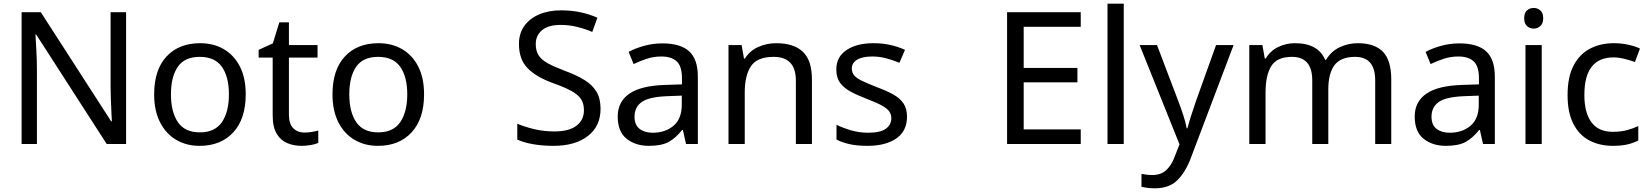

<svg xmlns="http://www.w3.org/2000/svg" viewBox="-20 -780 8936 1040"><path d="M663 0H558L176 -593H172Q174 -558 177 -506Q180 -454 180 -399V0H97V-714H201L582 -123H586Q585 -139 583.5 -171Q582 -203 580.5 -241Q579 -279 579 -311V-714H663Z M1311 -269Q1311 -136 1243.5 -63Q1176 10 1061 10Q990 10 934.5 -22.5Q879 -55 847 -117.5Q815 -180 815 -269Q815 -402 882 -474Q949 -546 1064 -546Q1137 -546 1192.5 -513.5Q1248 -481 1279.5 -419.5Q1311 -358 1311 -269ZM906 -269Q906 -174 943.5 -118.5Q981 -63 1063 -63Q1144 -63 1182 -118.5Q1220 -174 1220 -269Q1220 -364 1182 -418Q1144 -472 1062 -472Q980 -472 943 -418Q906 -364 906 -269Z M1629 -62Q1649 -62 1670 -65.5Q1691 -69 1704 -73V-6Q1690 1 1664 5.5Q1638 10 1614 10Q1572 10 1536.5 -4.5Q1501 -19 1479 -55Q1457 -91 1457 -156V-468H1381V-510L1458 -545L1493 -659H1545V-536H1700V-468H1545V-158Q1545 -109 1568.5 -85.5Q1592 -62 1629 -62Z M2277 -269Q2277 -136 2209.5 -63Q2142 10 2027 10Q1956 10 1900.5 -22.5Q1845 -55 1813 -117.5Q1781 -180 1781 -269Q1781 -402 1848 -474Q1915 -546 2030 -546Q2103 -546 2158.5 -513.5Q2214 -481 2245.5 -419.5Q2277 -358 2277 -269ZM1872 -269Q1872 -174 1909.5 -118.5Q1947 -63 2029 -63Q2110 -63 2148 -118.5Q2186 -174 2186 -269Q2186 -364 2148 -418Q2110 -472 2028 -472Q1946 -472 1909 -418Q1872 -364 1872 -269Z M3233 -191Q3233 -96 3164 -43Q3095 10 2978 10Q2918 10 2867 1Q2816 -8 2782 -24V-110Q2818 -94 2871.5 -81Q2925 -68 2982 -68Q3062 -68 3102.5 -99Q3143 -130 3143 -183Q3143 -218 3128 -242Q3113 -266 3076.5 -286.5Q3040 -307 2975 -330Q2884 -363 2837.5 -411Q2791 -459 2791 -542Q2791 -599 2820 -639.5Q2849 -680 2900.5 -702Q2952 -724 3019 -724Q3078 -724 3127 -713Q3176 -702 3216 -684L3188 -607Q3151 -623 3107.5 -634Q3064 -645 3017 -645Q2950 -645 2916 -616.5Q2882 -588 2882 -541Q2882 -505 2897 -481Q2912 -457 2946 -438Q2980 -419 3038 -397Q3101 -374 3144.5 -347.5Q3188 -321 3210.5 -284Q3233 -247 3233 -191Z M3568 -545Q3666 -545 3713 -502Q3760 -459 3760 -365V0H3696L3679 -76H3675Q3640 -32 3601.5 -11Q3563 10 3495 10Q3422 10 3374 -28.5Q3326 -67 3326 -149Q3326 -229 3389 -272.5Q3452 -316 3583 -320L3674 -323V-355Q3674 -422 3645 -448Q3616 -474 3563 -474Q3521 -474 3483 -461.5Q3445 -449 3412 -433L3385 -499Q3420 -518 3468 -531.5Q3516 -545 3568 -545ZM3594 -259Q3494 -255 3455.5 -227Q3417 -199 3417 -148Q3417 -103 3444.5 -82Q3472 -61 3515 -61Q3583 -61 3628 -98.5Q3673 -136 3673 -214V-262Z M4184 -546Q4280 -546 4329 -499.5Q4378 -453 4378 -349V0H4291V-343Q4291 -472 4171 -472Q4082 -472 4048 -422Q4014 -372 4014 -278V0H3926V-536H3997L4010 -463H4015Q4041 -505 4087 -525.5Q4133 -546 4184 -546Z M4893 -148Q4893 -70 4835 -30Q4777 10 4679 10Q4623 10 4582.5 1Q4542 -8 4511 -24V-104Q4543 -88 4588.5 -74.5Q4634 -61 4681 -61Q4748 -61 4778 -82.5Q4808 -104 4808 -140Q4808 -160 4797 -176Q4786 -192 4757.5 -208Q4729 -224 4676 -244Q4624 -264 4587 -284Q4550 -304 4530 -332Q4510 -360 4510 -404Q4510 -472 4565.5 -509Q4621 -546 4711 -546Q4760 -546 4802.5 -536.5Q4845 -527 4882 -510L4852 -440Q4818 -454 4781 -464Q4744 -474 4705 -474Q4651 -474 4622.5 -456.5Q4594 -439 4594 -409Q4594 -387 4607 -371.5Q4620 -356 4650.5 -341.5Q4681 -327 4732 -307Q4783 -288 4819 -268Q4855 -248 4874 -219.5Q4893 -191 4893 -148Z M5834 0H5435V-714H5834V-635H5525V-412H5816V-334H5525V-79H5834Z M6067 0H5979V-760H6067Z M6153 -536H6247L6363 -231Q6378 -191 6390 -154.5Q6402 -118 6408 -85H6412Q6418 -110 6431 -150.5Q6444 -191 6458 -232L6567 -536H6662L6431 74Q6403 150 6358.5 195Q6314 240 6236 240Q6212 240 6194 237.5Q6176 235 6163 232V162Q6174 164 6189.5 166Q6205 168 6222 168Q6268 168 6296.5 142Q6325 116 6341 73L6369 2Z M7335 -546Q7426 -546 7471 -499.5Q7516 -453 7516 -349V0H7429V-345Q7429 -472 7320 -472Q7242 -472 7208.5 -427Q7175 -382 7175 -296V0H7088V-345Q7088 -472 6978 -472Q6897 -472 6866 -422Q6835 -372 6835 -278V0H6747V-536H6818L6831 -463H6836Q6861 -505 6903.5 -525.5Q6946 -546 6994 -546Q7120 -546 7158 -456H7163Q7190 -502 7236.5 -524Q7283 -546 7335 -546Z M7885 -545Q7983 -545 8030 -502Q8077 -459 8077 -365V0H8013L7996 -76H7992Q7957 -32 7918.5 -11Q7880 10 7812 10Q7739 10 7691 -28.5Q7643 -67 7643 -149Q7643 -229 7706 -272.5Q7769 -316 7900 -320L7991 -323V-355Q7991 -422 7962 -448Q7933 -474 7880 -474Q7838 -474 7800 -461.5Q7762 -449 7729 -433L7702 -499Q7737 -518 7785 -531.5Q7833 -545 7885 -545ZM7911 -259Q7811 -255 7772.5 -227Q7734 -199 7734 -148Q7734 -103 7761.5 -82Q7789 -61 7832 -61Q7900 -61 7945 -98.5Q7990 -136 7990 -214V-262Z M8288 -737Q8308 -737 8323.5 -723.5Q8339 -710 8339 -681Q8339 -653 8323.5 -639Q8308 -625 8288 -625Q8266 -625 8251 -639Q8236 -653 8236 -681Q8236 -710 8251 -723.5Q8266 -737 8288 -737ZM8331 -536V0H8243V-536Z M8716 10Q8645 10 8589.5 -19Q8534 -48 8502.5 -109Q8471 -170 8471 -265Q8471 -364 8504 -426Q8537 -488 8593.5 -517Q8650 -546 8722 -546Q8763 -546 8801 -537.5Q8839 -529 8863 -517L8836 -444Q8812 -453 8780 -461Q8748 -469 8720 -469Q8562 -469 8562 -266Q8562 -169 8600.5 -117.5Q8639 -66 8715 -66Q8759 -66 8792.5 -75Q8826 -84 8854 -97V-19Q8827 -5 8794.5 2.5Q8762 10 8716 10Z"/></svg>

Font: Noto Sans Elymaic
Style: Regular
Weight: 400
Designer: Morgane Pierson
Foundry: Google LLC
Version: Version 1.002; ttfautohint (v1.8.4.7-5d5b)